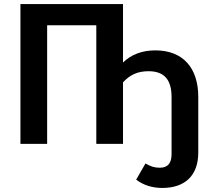

<svg xmlns="http://www.w3.org/2000/svg" viewBox="-20 -711 1030 949"><path d="M748 -462C683 -462 629 -442 588 -402V-691H81V0H213V-586H456V0H588V-304C621 -340 659 -359 714 -359C793 -359 828 -316 828 -231V51C828 96 809 118 770 118C742 118 726 112 699 97L653 177C689 204 732 218 782 218C893 218 960 158 960 43V-232C960 -376 884 -462 748 -462Z"/></svg>

Font: Fira Sans Medium
Style: Regular
Weight: 500
Designer: Carrois Corporate & Edenspiekermann AG
Foundry: Carrois Corporate GbR & Edenspiekermann AG
Version: Version 4.203